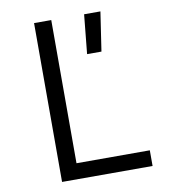

<svg xmlns="http://www.w3.org/2000/svg" viewBox="-82 -800 764 869"><g transform="rotate(-10 300.0 -365.0)"><path d="M133 0H549V-72H212V-730H133ZM345 -550H411L438 -730H363Z"/></g></svg>

Font: JetBrains Mono Light
Style: Regular
Weight: 336
Monospace: yes
Designer: Philipp Nurullin, Konstantin Bulenkov
Foundry: JetBrains
Version: Version 2.305